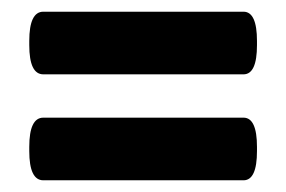

<svg xmlns="http://www.w3.org/2000/svg" viewBox="-20 -394 489 328"><path d="M54 -267Q30 -267 30 -317V-324Q30 -374 54 -374H396Q419 -374 419 -324V-317Q419 -267 396 -267ZM54 -86Q30 -86 30 -136V-143Q30 -193 54 -193H396Q419 -193 419 -143V-136Q419 -86 396 -86Z"/></svg>

Font: Asap Condensed VF Beta
Style: Regular
Weight: 400
Designer: Pablo Cosgaya
Foundry: Omnibus-Type
Version: Version 1.008